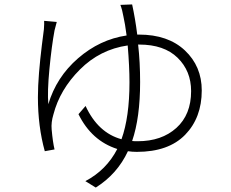

<svg xmlns="http://www.w3.org/2000/svg" viewBox="-20 -798 1040 866"><path d="M608 -597H603Q612 -518 612 -428Q612 -267 576 -162Q584 -161 601 -161Q709 -161 775.5 -221Q842 -281 842 -387Q842 -478 781 -537.5Q720 -597 608 -597ZM599 -642H607Q738 -642 814 -570.5Q890 -499 890 -390Q890 -267 815 -190Q740 -113 597 -113Q576 -113 557 -116Q509 -13 412 48L365 19Q460 -31 509 -126Q393 -163 334 -283L366 -320Q422 -199 528 -170Q564 -270 564 -427Q564 -497 556 -593Q431 -575 340.5 -484.5Q250 -394 221 -282Q210 -246 213 -214Q218 -157 226 -124L182 -116Q151 -228 151 -359Q151 -409 156 -470Q161 -531 169 -595.5Q177 -660 178 -666Q180 -694 179 -704L236 -699Q234 -693 226 -661Q213 -591 203 -487.5Q193 -384 198 -328Q234 -450 332 -535Q430 -620 551 -638Q544 -692 537 -722Q532 -752 523 -776L576 -778Q590 -714 599 -642Z"/></svg>

Font: Noto Sans Korean Light
Style: Regular
Weight: 300
Designer: Ryoko NISHIZUKA  (kana & ideographs); Paul D. Hunt (Latin, Greek & Cyrillic); Wenlong ZHANG  (bopomofo); Sandoll Communi
Foundry: Adobe Systems Incorporated
Version: Version 1.000;PS 1;hotconv 1.0.78;makeotf.lib2.5.61930